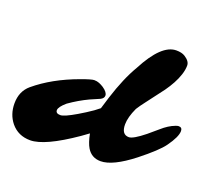

<svg xmlns="http://www.w3.org/2000/svg" viewBox="-232 -933 1216 1107"><g transform="rotate(20 375.5 -379.5)"><path d="M832.5 -360.8Q854.5 -360.8 854.5 -338.4Q854.5 -302.7 807.6 -237.8Q774.9 -192.4 672.9 -111.8Q551.3 -16.6 477.5 -16.6Q421.9 -16.6 393.6 -63.5Q376.5 -91.8 365.7 -146.5L322.3 -115.2Q143.1 8.8 54.7 8.8Q-19 8.8 -63.5 -44.9Q-102.5 -93.3 -102.5 -160.6Q-102.5 -234.9 -51.8 -277.8Q51.8 -364.7 205.6 -420.9Q268.1 -443.8 284.7 -443.8Q301.3 -443.8 315.2 -438.2Q329.1 -432.6 342.8 -423.8Q375 -401.9 375 -381.3Q375 -364.7 354.5 -354.5Q348.1 -351.1 333 -345.2Q317.9 -339.4 295.9 -329.1Q236.8 -301.3 180.7 -261.7Q140.6 -227.5 140.6 -207.3Q140.6 -187 168.9 -187Q192.4 -187 262.7 -228.5Q262.7 -228.5 304.2 -253.9Q348.6 -281.7 375.5 -304.7Q375.5 -304.7 397.9 -377.9Q439.5 -508.8 490.2 -594.2Q580.1 -766.6 670.9 -766.6Q704.1 -766.6 723.6 -754.4Q758.8 -732.4 758.8 -705.8Q758.8 -679.2 749 -649.4Q739.3 -619.6 723.4 -590.3Q707.5 -561 687 -532.2L603.5 -421.9Q582.5 -395 566.4 -369.6Q538.1 -308.6 538.1 -265.1Q538.1 -202.6 583.5 -202.6Q609.4 -202.6 676.8 -256.8L734.4 -305.7Q774.9 -341.8 814.5 -356.4Q825.7 -360.8 832.5 -360.8Z"/></g></svg>

Font: Sarina
Style: Regular
Weight: 400
Designer: James Grieshaber
Foundry: James Grieshaber
Version: Version 1.001